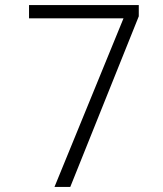

<svg xmlns="http://www.w3.org/2000/svg" viewBox="-20 -734 640 754"><path d="M194 0 465 -662H94V-714H525V-670L256 0Z"/></svg>

Font: Noto Sans Mono Light
Style: Regular
Weight: 300
Designer: Monotype Design Team
Foundry: Monotype Imaging Inc.
Version: Version 2.014; ttfautohint (v1.8.4.7-5d5b)